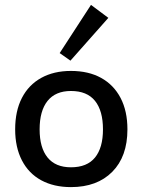

<svg xmlns="http://www.w3.org/2000/svg" viewBox="-20 -748 582 785"><path d="M270 -458Q342 -458 393.5 -429.5Q445 -401 473 -347.5Q501 -294 501 -219Q501 -108 439 -45.5Q377 17 270 17Q200 17 148.5 -11Q97 -39 69.5 -92.5Q42 -146 42 -219Q42 -294 69.5 -347.5Q97 -401 148.5 -429.5Q200 -458 270 -458ZM270 -376Q207 -376 174.5 -335.5Q142 -295 142 -219Q142 -144 174.5 -104Q207 -64 270 -64Q336 -64 368.5 -104Q401 -144 401 -219Q401 -295 368.5 -335.5Q336 -376 270 -376ZM352 -728 423 -675 268 -500 224 -531Z"/></svg>

Font: Podkova SemiBold
Style: Regular
Weight: 600
Designer: Ilya Yudin
Foundry: Cyreal (www.cyreal.org)
Version: Version 2.103